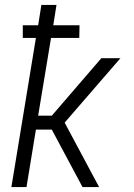

<svg xmlns="http://www.w3.org/2000/svg" viewBox="-20 -755 540 775"><path d="M380 0H313L189 -232H125L87 0H26L125 -602H72V-653H134L147 -735H208L195 -653H301L300 -602H186L134 -288H189L389 -520H466L241 -260Z"/></svg>

Font: Iosevka Term Curly Light
Style: Italic
Weight: 300
Italic angle: -9°
Designer: Belleve Invis
Foundry: Belleve Invis
Version: Version 32.3.0